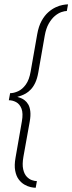

<svg xmlns="http://www.w3.org/2000/svg" viewBox="-20 -718 332 882"><path d="M144 144.5 149.5 114Q139.5 114 126.5 109.5Q113.5 105 102.5 93.2Q91.5 81.5 86.5 59.5Q81.5 37.5 87.5 2.5L116.5 -159Q121.5 -187 119.2 -206.5Q117 -226 109.8 -238.2Q102.5 -250.5 93.2 -257.5Q84 -264.5 74.8 -268Q65.5 -271.5 59.5 -273Q66.5 -275 76.8 -278.5Q87 -282 98.5 -288.5Q110 -295 121.5 -307Q133 -319 142 -338Q151 -357 156 -385.5L185.5 -554Q191.5 -588 204.2 -610Q217 -632 232.2 -644.8Q247.5 -657.5 262.2 -662.5Q277 -667.5 287 -667.5L292.5 -698Q283 -698 268 -695.2Q253 -692.5 235.8 -684.5Q218.5 -676.5 201.5 -661.5Q184.5 -646.5 171 -622Q157.5 -597.5 151 -561L121 -390.5Q114.5 -351.5 98.5 -329.5Q82.5 -307.5 63 -298.8Q43.5 -290 26.5 -290L20.5 -257.5Q38 -257.5 54.2 -248.8Q70.5 -240 78.8 -218.8Q87 -197.5 80.5 -160.5L51.5 5.5Q45 41.5 49.8 66.2Q54.5 91 66 106.2Q77.5 121.5 92.2 130Q107 138.5 120.8 141.5Q134.5 144.5 144 144.5Z"/></svg>

Font: Anybody UltraCondensed Thin ExtraLight
Style: Italic
Weight: 250
Italic angle: -10°
Version: Version 1.111